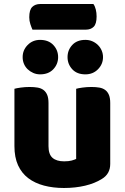

<svg xmlns="http://www.w3.org/2000/svg" viewBox="-20 -922 622 958"><path d="M52 -479Q62 -482 83.5 -485Q105 -488 128 -488Q150 -488 167.5 -485Q185 -482 197 -473Q209 -464 215.5 -448.5Q222 -433 222 -408V-193Q222 -152 242 -134.5Q262 -117 300 -117Q323 -117 337.5 -121Q352 -125 360 -129V-479Q370 -482 391.5 -485Q413 -488 436 -488Q458 -488 475.5 -485Q493 -482 505 -473Q517 -464 523.5 -448.5Q530 -433 530 -408V-104Q530 -54 488 -29Q453 -7 404.5 4.5Q356 16 299 16Q245 16 199.5 4Q154 -8 121 -33Q88 -58 70 -97.5Q52 -137 52 -193ZM93 -637Q93 -672 118 -697.5Q143 -723 180 -723Q222 -723 246 -697.5Q270 -672 270 -637Q270 -602 246 -576.5Q222 -551 180 -551Q162 -551 146 -558Q130 -565 118 -576.5Q106 -588 99.5 -603.5Q93 -619 93 -637ZM317 -637Q317 -672 340.5 -697.5Q364 -723 406 -723Q425 -723 441 -716Q457 -709 469 -697Q481 -685 487.5 -669.5Q494 -654 494 -637Q494 -602 469 -576.5Q444 -551 406 -551Q364 -551 340.5 -576.5Q317 -602 317 -637ZM142 -774Q137 -785 131.5 -801.5Q126 -818 126 -836Q126 -873 141 -887.5Q156 -902 181 -902H446Q454 -891 458 -874.5Q462 -858 462 -840Q462 -803 447.5 -788.5Q433 -774 408 -774Z"/></svg>

Font: Baloo Paaji
Style: Regular
Weight: 400
Designer: Shuchita Grover and Ek Type
Foundry: Ek Type
Version: Version 1.443;PS 1.000;hotconv 16.6.51;makeotf.lib2.5.65220;